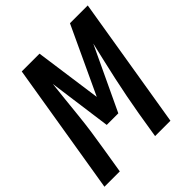

<svg xmlns="http://www.w3.org/2000/svg" viewBox="-200 -872 1008 1008"><g transform="rotate(-45 304.5 -367.5)"><path d="M-1 0 120 -735H252L304 -362L478 -735H610L489 0H375L399 -147Q408 -200 418.5 -253.5Q429 -307 440.5 -360.5Q452 -414 464.5 -467Q477 -520 489 -573L323 -221H237L189 -573Q183 -520 177.5 -467Q172 -414 166.5 -360.5Q161 -307 153.5 -253.5Q146 -200 137 -147L113 0Z"/></g></svg>

Font: Iosevka Extended
Style: Bold Italic
Weight: 700
Width: 7
Italic angle: -9°
Monospace: yes
Designer: Belleve Invis
Foundry: Belleve Invis
Version: Version 32.5.0; ttfautohint (v1.8.4)